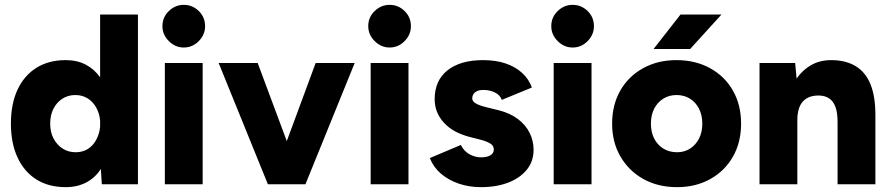

<svg xmlns="http://www.w3.org/2000/svg" viewBox="-20 -760 3675 792"><path d="M251 12Q181 12 130.5 -19.5Q80 -51 52.5 -110Q25 -169 25 -250Q25 -332 52.5 -390.5Q80 -449 130.5 -480.5Q181 -512 251 -512Q298 -512 333.5 -493.5Q369 -475 393 -441V-700H549V0H400L396 -63Q373 -27 336 -7.5Q299 12 251 12ZM292 -132Q320 -132 341.5 -145Q363 -158 376.5 -182.5Q390 -207 393 -237V-263Q390 -293 376.5 -317Q363 -341 341 -354.5Q319 -368 291 -368Q261 -368 237.5 -353Q214 -338 200.5 -311.5Q187 -285 187 -250Q187 -215 201 -188.5Q215 -162 238.5 -147Q262 -132 292 -132Z M660 0V-500H816V0ZM738 -564Q703 -564 676.5 -590.5Q650 -617 650 -652Q650 -689 676.5 -714.5Q703 -740 738 -740Q774 -740 800 -714.5Q826 -689 826 -652Q826 -617 800 -590.5Q774 -564 738 -564Z M1085 0 882 -500H1043L1163 -178L1282 -500H1443L1240 0Z M1509 0V-500H1665V0ZM1587 -564Q1552 -564 1525.5 -590.5Q1499 -617 1499 -652Q1499 -689 1525.5 -714.5Q1552 -740 1587 -740Q1623 -740 1649 -714.5Q1675 -689 1675 -652Q1675 -617 1649 -590.5Q1623 -564 1587 -564Z M1964 12Q1915 12 1872.5 -2.5Q1830 -17 1799 -43.5Q1768 -70 1753 -108L1881 -162Q1894 -136 1917 -123.5Q1940 -111 1964 -111Q1989 -111 2003 -119.5Q2017 -128 2017 -143Q2017 -159 2002.5 -168Q1988 -177 1961 -184L1918 -195Q1848 -213 1810.5 -254.5Q1773 -296 1773 -351Q1773 -428 1826 -470Q1879 -512 1973 -512Q2026 -512 2066.5 -498Q2107 -484 2134.5 -458.5Q2162 -433 2174 -399L2050 -348Q2043 -368 2021.5 -378.5Q2000 -389 1974 -389Q1952 -389 1940 -379.5Q1928 -370 1928 -354Q1928 -342 1942.5 -333.5Q1957 -325 1985 -318L2038 -305Q2085 -293 2117 -268.5Q2149 -244 2165 -211.5Q2181 -179 2181 -142Q2181 -95 2153.5 -60.5Q2126 -26 2077 -7Q2028 12 1964 12Z M2264 0V-500H2420V0ZM2342 -564Q2307 -564 2280.5 -590.5Q2254 -617 2254 -652Q2254 -689 2280.5 -714.5Q2307 -740 2342 -740Q2378 -740 2404 -714.5Q2430 -689 2430 -652Q2430 -617 2404 -590.5Q2378 -564 2342 -564Z M2773 12Q2694 12 2634 -21.5Q2574 -55 2539.5 -114Q2505 -173 2505 -250Q2505 -327 2538.5 -386Q2572 -445 2632.5 -478.5Q2693 -512 2770 -512Q2849 -512 2909.5 -478.5Q2970 -445 3003.5 -386Q3037 -327 3037 -250Q3037 -173 3003.5 -114Q2970 -55 2910 -21.5Q2850 12 2773 12ZM2773 -132Q2803 -132 2826.5 -147Q2850 -162 2863.5 -188.5Q2877 -215 2877 -250Q2877 -285 2863.5 -311.5Q2850 -338 2826 -353Q2802 -368 2771 -368Q2740 -368 2716 -353Q2692 -338 2678.5 -311.5Q2665 -285 2665 -250Q2665 -215 2678.5 -188.5Q2692 -162 2716.5 -147Q2741 -132 2773 -132ZM2676 -558 2787 -700H2956L2827 -558Z M3113 0V-500H3260L3266 -436Q3291 -472 3327 -492Q3363 -512 3408 -512Q3468 -512 3509 -487.5Q3550 -463 3570.5 -413Q3591 -363 3591 -285V0H3435V-256Q3435 -296 3426 -319.5Q3417 -343 3400.5 -354Q3384 -365 3360 -366Q3315 -367 3292 -341.5Q3269 -316 3269 -264V0Z"/></svg>

Font: Figtree ExtraBold
Style: Regular
Weight: 800
Designer: Erik Kennedy
Foundry: Erik Kennedy
Version: Version 2.002